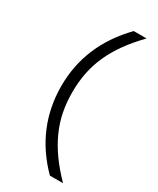

<svg xmlns="http://www.w3.org/2000/svg" viewBox="-226 -767 851 1034"><g transform="rotate(30 200.0 -250.0)"><path d="M90 -250Q90 -505 280 -700H360Q307 -646 269 -593Q231 -540 206 -485Q181 -430 169.5 -372Q158 -314 158 -250Q158 -186 169.5 -128Q181 -70 206 -15Q231 40 269 93Q307 146 360 200H278Q184 105 137 -7.5Q90 -120 90 -250Z"/></g></svg>

Font: PT Root UI
Style: Regular
Weight: 400
Designer: Vitaly Kuzmin
Foundry: ParaType Ltd.
Version: Version 2.001G